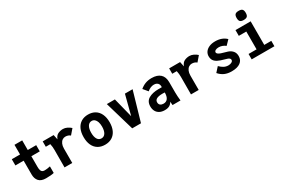

<svg xmlns="http://www.w3.org/2000/svg" viewBox="92 -1971 4617 3156"><g transform="rotate(-30 2400.0 -393.0)"><path d="M206 -168.5V-432H49.5V-550H206V-733H352.5V-550H512.5V-432H352.5V-231Q352.5 -189.5 360.2 -165.5Q368 -141.5 384.2 -131.2Q400.5 -121 427 -121Q450.5 -121 480.2 -124.8Q510 -128.5 533.5 -135V-10.5Q483 3.5 382.5 3.5Q290 3.5 248 -44Q206 -91.5 206 -168.5Z M734 -332Q734 -367 731.2 -388.8Q728.5 -410.5 721.5 -448H636V-550H843.5L863 -457.5Q886.5 -520 931 -540.2Q975.5 -560.5 1024.5 -560.5Q1062.5 -560.5 1101.8 -541.8Q1141 -523 1169.5 -496L1087 -400Q1051.5 -432 994 -432Q964 -432 937.8 -413.8Q911.5 -395.5 895.5 -359.2Q879.5 -323 879.5 -272V0H733Z M1253 -273.5Q1253 -363.5 1283 -427.8Q1313 -492 1368.5 -526Q1424 -560 1500 -560Q1576 -560 1631.5 -526.2Q1687 -492.5 1717 -428Q1747 -363.5 1747 -273.5Q1747 -185.5 1717.8 -121.5Q1688.5 -57.5 1633 -23Q1577.5 11.5 1500 11.5Q1422.5 11.5 1366.8 -23Q1311 -57.5 1282 -121.5Q1253 -185.5 1253 -273.5ZM1603 -273.5Q1603 -324.5 1590.5 -361.8Q1578 -399 1554.8 -419Q1531.5 -439 1499.5 -439Q1451.5 -439 1424.2 -395Q1397 -351 1397 -273.5Q1397 -196.5 1423.2 -152.8Q1449.5 -109 1499.5 -109Q1549 -109 1576 -153Q1603 -197 1603 -273.5Z M1855.5 -554H2008.5L2102.5 -181.5L2199 -554H2344.5L2184 0H2017.5Z M2454.5 -161.5Q2454.5 -258 2527.2 -300.2Q2600 -342.5 2714.5 -342.5H2777V-362Q2777 -383 2767 -402Q2757 -421 2736 -432.8Q2715 -444.5 2684 -444.5Q2651.5 -444.5 2618.5 -430.8Q2585.5 -417 2557 -391L2485 -477Q2533.5 -518 2586.5 -537.5Q2639.5 -557 2704.5 -557Q2811 -557 2867.5 -505.2Q2924 -453.5 2924 -353V-159.5Q2924 -121.5 2926.5 -85Q2929 -48.5 2934 0H2783Q2778 -32.5 2777.5 -67Q2757.5 -28.5 2723 -9.2Q2688.5 10 2633.5 10Q2574 10 2533.8 -12.8Q2493.5 -35.5 2474 -74.2Q2454.5 -113 2454.5 -161.5ZM2776 -243.5Q2757.5 -245 2734 -245Q2659.5 -245 2622.5 -225.5Q2585.5 -206 2585.5 -165Q2585.5 -128 2609 -110.5Q2632.5 -93 2668 -93Q2721 -93 2748.5 -131.2Q2776 -169.5 2776 -243.5Z M3134 -332Q3134 -367 3131.2 -388.8Q3128.5 -410.5 3121.5 -448H3036V-550H3243.5L3263 -457.5Q3286.5 -520 3331 -540.2Q3375.5 -560.5 3424.5 -560.5Q3462.5 -560.5 3501.8 -541.8Q3541 -523 3569.5 -496L3487 -400Q3451.5 -432 3394 -432Q3364 -432 3337.8 -413.8Q3311.5 -395.5 3295.5 -359.2Q3279.5 -323 3279.5 -272V0H3133Z M3669 -96 3747.5 -183Q3783 -147 3821.2 -126Q3859.5 -105 3907 -105Q3943 -105 3969 -120Q3995 -135 3995 -159.5Q3995 -176.5 3982.2 -188Q3969.5 -199.5 3951.8 -205.8Q3934 -212 3902 -221Q3825.5 -241 3781.2 -264Q3737 -287 3717 -319Q3697 -351 3697 -398Q3697 -440.5 3721.5 -476.8Q3746 -513 3794.5 -535.2Q3843 -557.5 3911.5 -557.5Q4041 -557.5 4120 -480.5L4039.5 -397.5Q4012.5 -419.5 3979.8 -431.5Q3947 -443.5 3915 -443.5Q3875 -443.5 3851.8 -430.2Q3828.5 -417 3828.5 -396Q3828.5 -377.5 3848 -363.5Q3867.5 -349.5 3895.2 -340Q3923 -330.5 3965.5 -319Q4001 -309 4013 -305Q4066 -287 4097 -249.5Q4128 -212 4128 -154.5Q4128 -77.5 4070.5 -35Q4013 7.5 3905 7.5Q3829 7.5 3772 -17.8Q3715 -43 3669 -96Z M4295 -550H4583V-102.5H4716.5V0H4285V-102.5H4437V-440.5H4295ZM4410.5 -712Q4410.5 -759.5 4430.2 -779Q4450 -798.5 4497 -798.5Q4544.5 -798.5 4564 -779Q4583.5 -759.5 4583.5 -712Q4583.5 -665 4564 -645.2Q4544.5 -625.5 4497 -625.5Q4450 -625.5 4430.2 -645.2Q4410.5 -665 4410.5 -712Z"/></g></svg>

Font: JuliaMono ExtraBold
Style: Regular
Weight: 800
Monospace: yes
Designer: cormullion
Foundry: corm
Version: Version 0.055; ttfautohint (v1.8.4)